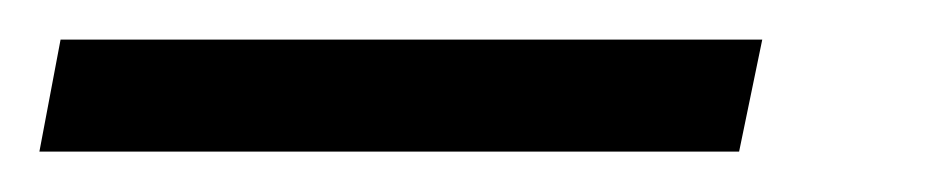

<svg xmlns="http://www.w3.org/2000/svg" viewBox="-57 -20 470 97"><path d="M-37.1 56.6 -26.4 0H328.1L316.4 56.6Z"/></svg>

Font: Crimson Pro
Style: Italic
Weight: 400
Italic angle: -12°
Designer: Jacques Le Bailly
Foundry: Baron von Fonthausen
Version: Version 1.003